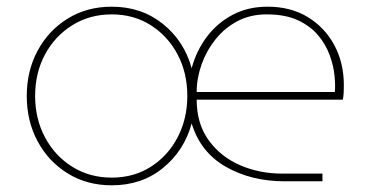

<svg xmlns="http://www.w3.org/2000/svg" viewBox="-20 -542 1108 574"><path d="M314 12Q240 12 182.5 -23.5Q125 -59 92.5 -119.5Q60 -180 60 -255Q60 -330 92.5 -390.5Q125 -451 182.5 -486.5Q240 -522 314 -522Q403 -522 467 -470.5Q531 -419 553 -338Q567 -390 598 -431.5Q629 -473 675 -497.5Q721 -522 780 -522Q849 -522 900 -491Q951 -460 979.5 -407Q1008 -354 1008 -287Q1008 -276 1007.5 -265.5Q1007 -255 1005 -244H568Q568 -172 604 -122.5Q640 -73 698 -48Q756 -23 823 -23H944V0H831Q731 0 655 -43.5Q579 -87 553 -173Q531 -92 467.5 -40Q404 12 314 12ZM314 -11Q380 -11 431 -43.5Q482 -76 511 -131.5Q540 -187 540 -255Q540 -324 511 -379Q482 -434 431 -466.5Q380 -499 314 -499Q248 -499 196 -466.5Q144 -434 114.5 -379Q85 -324 85 -255Q85 -187 114.5 -131.5Q144 -76 196 -43.5Q248 -11 314 -11ZM568 -267H981Q983 -287 980 -316.5Q977 -346 965.5 -377.5Q954 -409 931 -436.5Q908 -464 870.5 -481.5Q833 -499 777 -499Q728 -499 689.5 -478.5Q651 -458 624 -424Q597 -390 582.5 -349Q568 -308 568 -267Z"/></svg>

Font: MuseoModerno SemiBold Thin
Style: Regular
Weight: 250
Version: Version 1.001